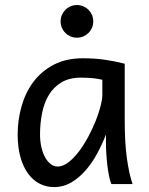

<svg xmlns="http://www.w3.org/2000/svg" viewBox="-20 -743 602 775"><path d="M393.1 -420.9Q387.2 -422.4 379.9 -423.8Q372.6 -425.3 362.5 -426.5Q352.5 -427.7 339.1 -428.7Q325.7 -429.7 307.6 -429.7Q259.8 -429.7 227.8 -410.4Q195.8 -391.1 176.8 -359.1Q157.7 -327.1 149.7 -285.6Q141.6 -244.1 141.6 -200.2Q141.6 -171.9 147.2 -148.2Q152.8 -124.5 162.6 -107.2Q172.4 -89.8 185.1 -80.3Q197.8 -70.8 212.4 -70.8Q233.9 -70.8 255.6 -87.4Q277.3 -104 297.4 -130.1Q317.4 -156.2 335 -188.7Q352.5 -221.2 365.5 -253.2Q378.4 -285.2 385.7 -313.5Q393.1 -341.8 393.1 -358.9ZM429.7 0Q424.3 -11.7 420.2 -32.2Q416 -52.7 413.3 -75.9Q410.6 -99.1 409.2 -122.1Q407.7 -145 407.7 -161.1V-200.2Q393.1 -162.1 372.8 -124.3Q352.5 -86.4 326.4 -56.2Q300.3 -25.9 268.1 -6.8Q235.8 12.2 197.8 12.2Q167 12.2 140.1 -1.5Q113.3 -15.1 93.5 -42Q73.7 -68.8 62.5 -108.6Q51.3 -148.4 51.3 -200.2Q51.3 -258.3 66.9 -313.7Q82.5 -369.1 114.7 -412.4Q147 -455.6 196.8 -481.7Q246.6 -507.8 314.9 -507.8Q362.3 -507.8 404.3 -501.7Q446.3 -495.6 483.4 -485.8V-258.8Q483.4 -166.5 492.2 -103.8Q501 -41 515.1 0ZM224.6 -656.7Q224.6 -670.4 229.7 -682.4Q234.9 -694.3 243.9 -703.4Q252.9 -712.4 264.9 -717.5Q276.9 -722.7 290.5 -722.7Q304.2 -722.7 316.2 -717.5Q328.1 -712.4 337.2 -703.4Q346.2 -694.3 351.3 -682.4Q356.4 -670.4 356.4 -656.7Q356.4 -643.1 351.3 -631.1Q346.2 -619.1 337.2 -610.1Q328.1 -601.1 316.2 -595.9Q304.2 -590.8 290.5 -590.8Q276.9 -590.8 264.9 -595.9Q252.9 -601.1 243.9 -610.1Q234.9 -619.1 229.7 -631.1Q224.6 -643.1 224.6 -656.7Z"/></svg>

Font: Andika Am
Style: Regular
Weight: 400
Designer: Victor Gaultney, Annie Olsen, Julie Remington, Don Collingsworth, Eric Hays, Becca Hirsbrunner
Foundry: SIL International
Version: Version 5.000